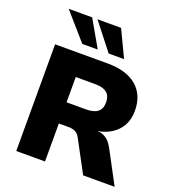

<svg xmlns="http://www.w3.org/2000/svg" viewBox="-164 -1067 1079 1192"><g transform="rotate(20 375.5 -470.5)"><path d="M80 0V-705H426Q552 -705 619.5 -647.5Q687 -590 687 -486Q687 -428 663 -386.5Q639 -345 598.5 -320.5Q558 -296 507 -288L509 -289L530 -287Q555 -282 576.5 -265Q598 -248 617 -212L730 0H522L410 -209Q402 -225 391 -234Q380 -243 366 -247Q352 -251 334 -251H270V0ZM270 -391H400Q451 -391 476 -411.5Q501 -432 501 -474Q501 -516 476 -537Q451 -558 400 -558H270ZM412 -765 274 -941H430L514 -765ZM238 -765 84 -941H239L340 -765Z"/></g></svg>

Font: Nunito Sans 8pt Black
Style: Regular
Weight: 900
Version: Version 3.101;gftools[0.9.27]